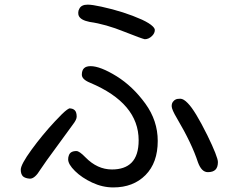

<svg xmlns="http://www.w3.org/2000/svg" viewBox="-20 -777 1040 835"><path d="M361.3 -756.8Q334 -756.8 325.2 -739.3Q320.3 -731.4 320.3 -722.2Q320.3 -712.9 322.3 -709Q330.1 -689.5 370.1 -681.6Q439.5 -671.9 521.5 -638.7Q595.7 -609.4 609.4 -606.4Q627 -606.4 641.6 -621.1Q653.3 -632.8 653.3 -646.5Q653.3 -653.3 644.5 -662.1Q630.9 -675.8 597.7 -691.4Q519.5 -726.6 420.9 -748Q380.9 -756.8 361.3 -756.8ZM312.5 -120.1Q285.2 -120.1 279.3 -100.6Q276.4 -93.8 276.4 -84Q276.4 -62.5 306.2 -33.2Q335.9 -3.9 380.9 17.1Q425.8 38.1 472.7 38.1Q559.6 38.1 612.8 -15.6Q666 -69.3 666 -164.1Q666 -252 612.3 -326.2Q557.6 -401.4 487.3 -445.3Q416 -489.3 374 -489.3Q354.5 -489.3 345.2 -480Q335.9 -470.7 335.9 -452.1Q335.9 -431.6 372.1 -417Q583 -328.1 583 -167Q583 -100.6 551.8 -69.3Q522.5 -40 466.8 -40Q403.3 -40 351.6 -92.8Q325.2 -120.1 312.5 -120.1ZM735.4 -337.9Q726.6 -330.1 726.6 -315.4Q726.6 -300.8 750 -261.7Q814.5 -152.3 840.8 -71.3Q856.4 -28.3 883.8 -28.3Q906.2 -28.3 917 -39.1Q927.7 -49.8 927.7 -72.3Q927.7 -83 916 -112.8Q904.3 -142.6 881.8 -188.5Q828.1 -296.9 796.9 -328.1Q778.3 -347.7 764.2 -347.7Q750 -347.7 743.7 -344.2Q737.3 -340.8 735.4 -337.9ZM313.5 -269.5Q313.5 -289.1 305.2 -297.4Q296.9 -305.7 281.2 -305.7L271.5 -299.8Q253.9 -287.1 218.8 -249Q164.1 -190.4 117.2 -126Q70.3 -61.5 70.3 -39.1Q70.3 -19.5 80.1 -9.8Q90.8 -1 110.4 0Q131.8 0 155.3 -39.1L183.6 -80.1L296.9 -235.4Q313.5 -256.8 313.5 -269.5Z"/></svg>

Font: FakePearl
Style: Light
Weight: 350
Version: Version 1.2